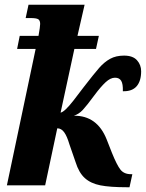

<svg xmlns="http://www.w3.org/2000/svg" viewBox="-20 -780 614 808"><path d="M298 -98 272 -173Q262 -207 250 -223.5Q238 -240 221 -240L170 0H9L130 -574H52L63 -629H142Q149 -668 149 -679Q149 -694 141 -699Q133 -704 109 -704H88L100 -760H336L306 -629H396L384 -574H293L235 -306Q252 -309 290 -358L332 -413Q376 -470 397.5 -494.5Q419 -519 443.5 -532.5Q468 -546 502 -546Q539 -546 556.5 -526.5Q574 -507 574 -480Q574 -439 555 -417Q536 -395 497 -396Q498 -427 490 -440Q482 -453 464 -453Q445 -453 424.5 -434Q404 -415 378 -380Q344 -334 328 -317Q312 -300 291 -293Q389 -294 429 -193L451 -137Q472 -85 487 -66Q502 -47 531 -47H537L525 8H515Q443 8 402.5 0Q362 -8 337 -30.5Q312 -53 298 -98Z"/></svg>

Font: Noto Serif NarrowExtraBold
Style: Italic
Weight: 800
Width: 4
Italic angle: -12°
Designer: Monotype Design Team
Foundry: Monotype Imaging Inc.
Version: Version 1.001